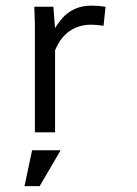

<svg xmlns="http://www.w3.org/2000/svg" viewBox="-20 -461 478 669"><path d="M101.6 -374 99.6 -437.5H166L171.9 -360.4V0H101.6ZM298.8 -441.4Q322.3 -441.4 347.7 -437.5L340.8 -371.1Q317.4 -375 297.9 -375Q249 -375 213.9 -346.2Q178.7 -317.4 159.2 -250L129.9 -268.6Q158.2 -354.5 197.3 -397.9Q236.3 -441.4 298.8 -441.4ZM91.8 62.5H191.4L118.2 187.5H65.4Z"/></svg>

Font: Sudo Var
Style: Regular
Weight: 400
Monospace: yes
Designer: Jens Kutilek
Foundry: Jens Kutilek
Version: Version 0.065;FEAKit 1.0